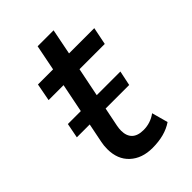

<svg xmlns="http://www.w3.org/2000/svg" viewBox="-197 -729 817 817"><g transform="rotate(-45 212.0 -320.0)"><path d="M186 -169Q183 -154 183 -141Q183 -109 200.5 -92Q218 -75 253 -75Q295 -75 329 -100L349 -27Q301 6 226 6Q163 6 124.5 -29.5Q86 -65 86 -127Q86 -148 90 -167L147 -451H57L72 -530H163L186 -646H282L259 -530H411L395 -451H243ZM43 -321H359L345 -254H30Z"/></g></svg>

Font: Idrija
Style: Italic
Weight: 500
Italic angle: -11.3°
Designer: Julieta Ulanovsky
Foundry: Julieta Ulanovsky
Version: Version 7.200